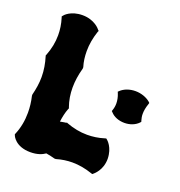

<svg xmlns="http://www.w3.org/2000/svg" viewBox="-128 -812 867 923"><g transform="rotate(20 306.0 -350.5)"><path d="M488 -95C487 -154 454 -180 453 -181L448 -185L441 -183C412 -174 383 -170 355 -170C319 -170 284 -177 249 -190L245 -192L241 -190C241 -190 224 -188 211 -185C214 -209 219 -233 228 -256L230 -260L228 -264C217 -295 212 -327 212 -360C212 -392 217 -426 227 -462V-469C219 -495 216 -521 216 -548C216 -582 222 -616 234 -652L237 -658L232 -663C231 -665 201 -703 139 -703C78 -703 51 -670 50 -668L46 -663L48 -657C57 -628 61 -600 61 -572C61 -536 54 -501 40 -465L38 -461L39 -457C49 -424 55 -391 55 -356C55 -325 50 -294 42 -262V-256C49 -227 52 -199 52 -172C52 -132 45 -94 30 -58L28 -54L30 -49C30 -47 50 2 127 2C163 2 186 -8 202 -19C218 -16 234 -13 247 -9H254C281 -17 308 -21 335 -21C368 -21 402 -15 437 -3L443 -1L448 -5C450 -7 488 -36 488 -95ZM579 -421C560 -437 532 -447 503 -447C473 -447 446 -437 428 -420L423 -415L426 -408C433 -391 436 -374 436 -359C436 -347 434 -335 430 -324L428 -318L433 -313C449 -295 475 -285 504 -285C532 -285 558 -295 575 -313L579 -318L577 -324C574 -334 572 -344 572 -356C572 -372 575 -389 582 -409L584 -416Z"/></g></svg>

Font: Hanalei Fill
Style: Regular
Weight: 400
Designer: Astigmatic (AOETI)
Foundry: Astigmatic (AOETI)
Version: Version 1.000